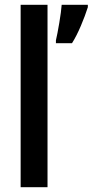

<svg xmlns="http://www.w3.org/2000/svg" viewBox="-20 -780 386 800"><path d="M66 0V-760H178V0ZM346 -750Q335 -715 317 -672.5Q299 -630 280 -600H213V-612Q219 -637 227 -684.5Q235 -732 237 -760H346Z"/></svg>

Font: Noto Sans Display Medium Narrow
Style: Regular
Weight: 500
Width: 4
Designer: Monotype Design team
Foundry: Monotype Imaging Inc.
Version: Version 1.000